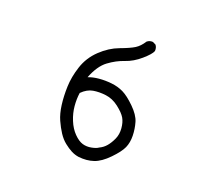

<svg xmlns="http://www.w3.org/2000/svg" viewBox="-131 -953 1262 1138"><g transform="rotate(20 500.0 -383.5)"><path d="M467.8 11.7Q442.4 7.8 419.9 -3.9Q397.5 -15.6 373 -35.2Q348.6 -54.7 329.1 -84.5Q309.6 -114.3 292.5 -152.3Q275.4 -190.4 268.6 -243.2Q261.7 -295.9 263.7 -357.4Q265.6 -418.9 287.6 -486.3Q309.6 -553.7 362.3 -604Q415 -654.3 475.6 -676.8Q536.1 -699.2 563.5 -716.3Q590.8 -733.4 612.3 -767.6Q627.9 -781.2 649.4 -779.3L668.9 -769.5Q680.7 -753.9 678.7 -732.4Q670.9 -710.9 626 -671.9Q581.1 -632.8 531.2 -616.2Q481.4 -599.6 434.6 -564.9Q387.7 -530.3 356.4 -450.2Q385.7 -461.9 423.8 -465.3Q461.9 -468.8 502.9 -464.4Q543.9 -460 578.1 -443.4Q612.3 -426.8 657.2 -382.8Q702.1 -338.9 713.9 -298.8Q725.6 -258.8 726.6 -215.8Q727.5 -172.9 712.9 -139.6Q698.2 -106.4 652.3 -59.1Q606.4 -11.7 563.5 2.9Q520.5 17.6 467.8 11.7ZM563.5 -82Q588.9 -93.8 606.4 -114.7Q624 -135.7 637.7 -166Q651.4 -196.3 648.4 -233.4Q645.5 -270.5 630.9 -295.9Q616.2 -321.3 577.1 -351.6Q538.1 -381.8 494.6 -387.2Q451.2 -392.6 414.6 -386.2Q377.9 -379.9 344.7 -346.7Q338.9 -307.6 342.8 -263.7Q346.7 -219.7 364.3 -176.8Q381.8 -133.8 410.2 -105Q438.5 -76.2 464.8 -68.4Q491.2 -60.5 521 -66.4Q550.8 -72.3 563.5 -82Z"/></g></svg>

Font: NaikaiFont
Style: Regular-Lite
Weight: 400
Version: Version 1.67